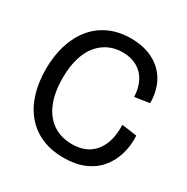

<svg xmlns="http://www.w3.org/2000/svg" viewBox="-157 -810 937 960"><g transform="rotate(30 311.5 -330.0)"><path d="M334 13Q262 13 206.5 -11.5Q151 -36 113 -81.5Q75 -127 56 -189.5Q37 -252 37 -327Q37 -405 57 -468.5Q77 -532 115 -578Q153 -624 207.5 -648.5Q262 -673 331 -673Q389 -673 434 -656Q479 -639 510.5 -608Q542 -577 558 -534Q574 -491 574 -440L489 -427Q487 -479 467 -516Q447 -553 412 -572.5Q377 -592 329 -592Q287 -592 251.5 -576Q216 -560 189 -528Q162 -496 147 -446.5Q132 -397 132 -331Q132 -247 156.5 -188Q181 -129 227 -98Q273 -67 337 -67Q394 -67 432.5 -92Q471 -117 490.5 -164Q510 -211 508 -277L595 -265Q598 -206 582.5 -155.5Q567 -105 534.5 -67Q502 -29 452 -8Q402 13 334 13Z"/></g></svg>

Font: Bricolage Grotesque 96pt ExtraBold 96pt
Style: Regular
Weight: 400
Version: Version 1.001;gftools[0.9.33.dev8+g029e19f]